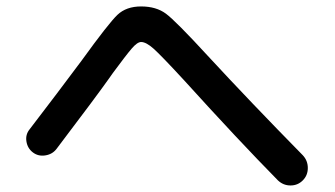

<svg xmlns="http://www.w3.org/2000/svg" viewBox="-20 -645 1040 596"><path d="M72.3 -244.1Q159.2 -357.4 233.4 -457Q317.4 -573.2 344.7 -599.1Q372.1 -625 418 -625Q464.8 -625 495.1 -602.5Q525.4 -580.1 625 -471.7Q756.8 -329.1 919.9 -163.1Q935.5 -146.5 935.5 -123.5Q935.5 -100.6 919.9 -85Q904.3 -69.3 881.8 -69.3Q859.4 -69.3 842.8 -85Q720.7 -209 550.8 -396.5Q480.5 -472.7 457 -493.7Q433.6 -514.6 418 -514.6Q406.2 -514.6 388.7 -494.1Q371.1 -473.6 330.1 -418Q322.3 -407.2 318.4 -401.4Q281.2 -348.6 155.3 -182.6Q142.6 -166 120.6 -162.6Q98.6 -159.2 82 -171.9Q65.4 -184.6 62 -206.1Q58.6 -227.5 72.3 -244.1Z"/></svg>

Font: Rounded Mgen+ 2p medium
Style: Regular
Weight: 500
Designer: [Source Han Sans]
Ryoko NISHIZUKA  (kana & ideographs); Paul D. Hunt (Latin, Greek & Cyrillic); Wenlong ZHANG  (bopomofo
Version: Version 1.059.20150602